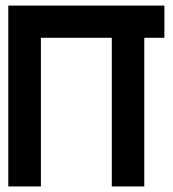

<svg xmlns="http://www.w3.org/2000/svg" viewBox="-20 -670 621 690"><path d="M570.8 -649.9V-534.2H498.5V0H381.8V-534.2H127V0H9.8V-649.9Z"/></svg>

Font: Sangha Kali
Style: Regular
Weight: 400
Designer: Seslavinskaya Anna
Foundry: Popkern
Version: Version 2.000;PS 002.000;hotconv 1.0.88;makeotf.lib2.5.64775